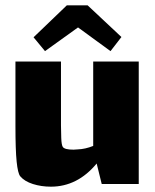

<svg xmlns="http://www.w3.org/2000/svg" viewBox="-20 -691 582 721"><path d="M501 -460V0H362L343 -77Q271 10 171 10Q135 10 103.5 0Q72 -10 56 -29Q47 -40 42.5 -84Q38 -128 38 -218V-460H209V-220Q209 -200 210 -173Q211 -146 216 -139Q223 -129 256 -129L272 -130Q300 -131 330 -143V-460ZM395 -499 273 -588 149 -499 106 -551 231 -671H309L436 -552Z"/></svg>

Font: Lalezar
Style: Regular
Weight: 400
Designer: Borna Izadpanah
Foundry: Borna Izadpanah
Version: Version 1.004